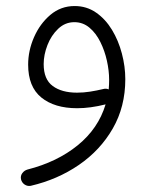

<svg xmlns="http://www.w3.org/2000/svg" viewBox="-20 -348 503 633"><path d="M226.1 -328.1Q265.6 -328.1 296.6 -306.6Q327.6 -285.2 349.1 -249.8Q370.6 -214.4 381.8 -171.6Q393.1 -128.9 393.1 -86.9Q393.1 3.9 351.8 75.7Q310.5 147.5 240 195.8Q169.4 244.1 81.5 264.6Q70.3 266.6 61 260.3Q51.8 253.9 49.3 243.2Q46.9 231.9 53.5 222.9Q60.1 213.9 70.8 210.9Q168.5 186 236.3 130.9Q304.2 75.7 328.1 -3.9Q277.8 8.8 234.4 8.8Q159.7 8.8 116.2 -26.6Q72.8 -62 72.8 -134.8Q72.8 -181.2 92.3 -225.6Q111.8 -270 146.2 -299.1Q180.7 -328.1 226.1 -328.1ZM124 -136.7Q124 -86.4 153.8 -64.5Q183.6 -42.5 233.9 -42.5Q255.4 -42.5 277.1 -45.9Q298.8 -49.3 321.3 -54.7Q329.6 -57.1 338.4 -53.2Q339.8 -68.8 339.8 -85Q339.8 -114.7 332.5 -147.7Q325.2 -180.7 310.8 -209.7Q296.4 -238.8 274.9 -256.8Q253.4 -274.9 225.1 -274.9Q194.8 -274.9 171.9 -253.2Q148.9 -231.4 136.5 -199.5Q124 -167.5 124 -136.7Z"/></svg>

Font: Mikhak Light
Style: Regular
Weight: 300
Designer: Amin Abedi
Version: Version 3.3